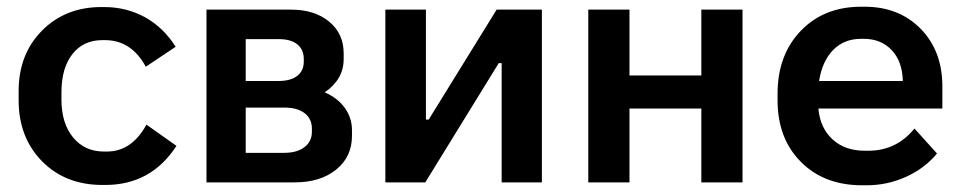

<svg xmlns="http://www.w3.org/2000/svg" viewBox="-20 -549 2890 578"><path d="M288.1 7.8Q176.8 7.8 106.4 -63.7Q36.1 -135.3 36.1 -247.1V-274.9Q36.1 -385.7 106.4 -456.8Q176.8 -527.8 285.2 -527.8H293Q360.8 -527.8 416.5 -497.1Q472.2 -466.3 508.8 -408.2L418.9 -348.1Q375.5 -428.2 295.9 -428.2H288.1Q231 -428.2 198 -386.2Q165 -344.2 165 -271V-249Q165 -177.7 200 -135.3Q234.9 -92.8 293 -92.8H301.8Q376.5 -92.8 420.9 -173.8L511.2 -109.9Q435.1 7.8 296.9 7.8Z M601.6 0V-520H856Q927.2 -520 970.9 -483.9Q1014.6 -447.8 1014.6 -388.2V-371.1Q1014.6 -310.1 957.5 -271Q996.1 -254.4 1017.8 -224.4Q1039.6 -194.3 1039.6 -157.2V-140.1Q1039.6 -77.1 992.2 -38.6Q944.8 0 866.7 0ZM719.7 -305.2H818.8Q855 -305.2 874.8 -320.6Q894.5 -335.9 894.5 -363.8V-371.1Q894.5 -399.9 875 -415.5Q855.5 -431.2 819.8 -431.2H719.7ZM719.7 -88.9H835.9Q874 -88.9 896.5 -106Q918.9 -123 918.9 -151.9V-162.1Q918.9 -191.4 897 -208.3Q875 -225.1 836.9 -225.1H719.7Z M1140.1 0V-520H1262.2V-189H1270.5L1475.1 -520H1611.3V0H1490.2V-358.9H1481.4L1260.3 0Z M1751 0V-520H1875V-321.8H2091.3V-520H2215.3V0H2091.3V-222.2H1875V0Z M2575.7 8.8Q2460.9 8.8 2390.9 -61.8Q2320.8 -132.3 2320.8 -247.1V-267.1Q2320.8 -383.3 2390.6 -456.1Q2460.4 -528.8 2572.8 -528.8H2582.5Q2686.5 -528.8 2751.7 -462.2Q2816.9 -395.5 2816.9 -289.1V-222.2H2443.8V-221.2Q2449.2 -163.1 2486.6 -129.2Q2523.9 -95.2 2583.5 -95.2H2593.8Q2678.7 -95.2 2732.9 -162.1L2800.8 -86.9Q2764.2 -42.5 2707.8 -16.8Q2651.4 8.8 2588.9 8.8ZM2445.8 -305.2H2697.8V-308.1Q2695.8 -365.2 2663.8 -398.7Q2631.8 -432.1 2580.6 -432.1H2571.8Q2521 -432.1 2488 -398.4Q2455.1 -364.7 2445.8 -305.2Z"/></svg>

Font: Fixel Text SemiBold
Style: Regular
Weight: 600
Width: 4
Designer: AlfaBravo + MacPaw
Foundry: Kyrylo Tkachov, Marchela Mozhyna, Serhii Makarenko, Maria Weinstein, Zakhar Kryvoshyya
Version: Version 1.211